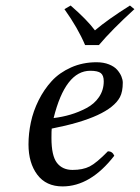

<svg xmlns="http://www.w3.org/2000/svg" viewBox="-20 -664 506 694"><path d="M355 -370.1Q355 -391.6 344.2 -399.9Q333.5 -408.2 306.2 -408.2Q216.3 -408.2 173.8 -237.3Q206.1 -241.2 234.9 -249.8Q263.7 -258.3 292.2 -273.2Q320.8 -288.1 337.9 -313.2Q355 -338.4 355 -370.1ZM167 -199.2Q166 -191.4 166 -165Q166 -101.1 185.8 -75.4Q205.6 -49.8 242.2 -49.8Q279.3 -49.8 304 -62.3Q328.6 -74.7 370.1 -117.2Q386.2 -117.2 393.1 -101.1Q307.1 9.8 206.1 9.8Q146.5 9.8 114.7 -32.7Q83 -75.2 83 -142.1Q83 -181.6 91.6 -221.9Q100.1 -262.2 119.6 -301.5Q139.2 -340.8 167 -371.1Q194.8 -401.4 236.8 -420.2Q278.8 -439 329.1 -439Q354.5 -439 374 -431.2Q393.6 -423.3 403.8 -411.4Q414.1 -399.4 418.9 -387.5Q423.8 -375.5 423.8 -365.2Q423.8 -332.5 413.6 -313Q374.5 -239.7 167 -199.2ZM287.6 -501Q261.7 -562.5 212.9 -630.9L235.4 -644Q294.9 -592.3 323.2 -554.2Q369.1 -593.3 449.7 -644L465.8 -630.9Q384.3 -556.6 337.4 -501Z"/></svg>

Font: Linux Libertine G
Style: Italic
Weight: 400
Italic angle: -12°
Designer: Philipp H. Poll
Foundry: Philipp H. Poll
Version: Version 5.1.3